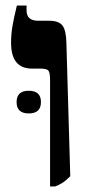

<svg xmlns="http://www.w3.org/2000/svg" viewBox="-20 -667 318 694"><path d="M161 7H179Q193 2 205.5 -6Q218 -14 234 -30L220 -512Q219 -558 205.5 -575Q192 -592 158 -592H118Q76 -592 76 -629V-647H41Q29 -598 24.5 -569.5Q20 -541 20 -512Q20 -419 96 -419H127Q150 -419 155.5 -411Q161 -403 161 -378ZM40 -298Q40 -257 84 -257Q128 -257 128 -298Q128 -339 84 -339Q40 -339 40 -298Z"/></svg>

Font: Noto Serif Hebrew SemiCondensed Extra
Style: Regular
Weight: 800
Width: 4
Designer: Monotype Design Team
Foundry: Monotype Imaging Inc.
Version: Version 1.901